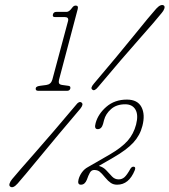

<svg xmlns="http://www.w3.org/2000/svg" viewBox="-20 -735 685 776"><path d="M202 -666Q191 -666 194 -677Q196.5 -687 208.5 -687H249.5Q259.5 -687 271.5 -703.5Q277.5 -712.5 286 -712.5Q298 -712.5 294 -698L218.5 -412.5Q216.5 -403.5 218.8 -398.2Q221 -393 232 -391.5L257.5 -388Q266.5 -386.5 264 -376.5Q261 -368 251.5 -368H134.5Q122.5 -368 124.5 -379Q126 -386.5 144 -388.5L167 -391.5Q186 -394 191.5 -413L255 -650Q259 -666 242 -666ZM377 -384Q361.5 -364.5 353 -373Q344 -379 359.5 -397Q460.5 -516 523 -593.5Q585.5 -671 611.5 -700Q630.5 -720.5 642.5 -712.5Q647 -708.5 644 -699.8Q641 -691 633.5 -682.5Q610.5 -653.5 543.5 -578Q476.5 -502.5 377 -384ZM286 -309.5Q299.5 -328 309.5 -320.5Q319 -313.5 304.5 -295.5Q208 -182 142.5 -102.2Q77 -22.5 51.5 6.5Q32.5 28 21 19Q16 15 18.8 6.5Q21.5 -2 29 -11Q53 -40 122 -118.2Q191 -196.5 286 -309.5ZM297.5 -10Q301.5 -25 311.2 -38.5Q321 -52 335 -59.5L423.5 -110.5Q471.5 -138.5 495.8 -166Q520 -193.5 530 -231.5Q540 -270.5 527.5 -292Q515 -313.5 486 -313.5Q451 -313.5 429 -294.2Q407 -275 400.5 -249.5L396.5 -234Q390.5 -213 375 -213Q359.5 -213 366.5 -237.5Q376.5 -274.5 410 -303.5Q443.5 -332.5 493 -332.5Q536 -332.5 551.8 -302.2Q567.5 -272 555.5 -226Q546 -188 518.8 -158.5Q491.5 -129 438.5 -98.5L379.5 -64.5Q398 -59.5 410 -46.2Q422 -33 433 -21.5Q444 -10 459.5 -10Q473 -10 483 -18.8Q493 -27.5 507.5 -53.5Q513.5 -63 522 -61Q529.5 -59 524.5 -46.5Q501 11.5 453.5 11.5Q438.5 11.5 427.8 4.2Q417 -3 405.5 -17Q390.5 -35.5 382 -41.8Q373.5 -48 360.5 -48Q349.5 -48 343.2 -37Q337 -26 331 -8.5Q323 11.5 307 11.5Q292 11.5 297.5 -10Z"/></svg>

Font: Fraunces 144pt S100 Thin
Style: Italic
Weight: 100
Italic angle: -16°
Version: Version 1.000; ttfautohint (v1.8.3)